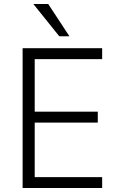

<svg xmlns="http://www.w3.org/2000/svg" viewBox="-20 -948 596 968"><path d="M94 0V-705H495V-650H155V-385H473V-330H155V-55H495V0ZM279 -765 148 -928H223L330 -765Z"/></svg>

Font: Nunito Sans 10pt SemiCondensed Light
Style: Regular
Weight: 300
Width: 4
Designer: Vernon Adams
Foundry: Vernon Adams
Version: Version 3.101;gftools[0.9.27]